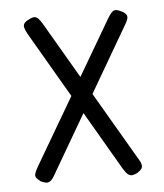

<svg xmlns="http://www.w3.org/2000/svg" viewBox="-42 -509 474 555"><g transform="rotate(-5 195.0 -231.0)"><path d="M328 -466Q339 -461 343 -455.5Q347 -450 345 -442.5Q343 -435 336 -424L96 -12Q89 1 82.5 5.5Q76 10 70 9Q64 8 55 4Q47 -2 43 -7Q39 -12 41 -19.5Q43 -27 50 -39L291 -450Q300 -465 307 -469Q314 -473 328 -466ZM63 -466Q72 -471 78 -470.5Q84 -470 89 -465Q94 -460 100 -450L340 -39Q348 -27 349.5 -19.5Q351 -12 347.5 -7Q344 -2 335 4Q327 8 320.5 9Q314 10 308 5.5Q302 1 294 -12L54 -424Q48 -435 46 -442.5Q44 -450 48 -455.5Q52 -461 63 -466Z"/></g></svg>

Font: Fredoka SemiCondensed Light
Style: Regular
Weight: 300
Width: 4
Designer: Ben Nathan
Foundry: Milena B. Brandão, Ben Nathan
Version: Version 2.001